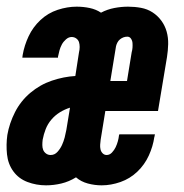

<svg xmlns="http://www.w3.org/2000/svg" viewBox="-33 -548 553 576"><path d="M105 8Q76 8 49.5 -2Q23 -12 7 -34Q-9 -56 -12 -85Q-15 -114 -11 -143Q-5 -178 12 -211.5Q29 -245 58 -269.5Q87 -294 122.5 -306Q158 -318 193 -320L204 -391Q206 -399 206 -407Q206 -415 204 -421.5Q202 -428 196 -432.5Q190 -437 182 -437Q173 -437 165 -430Q157 -423 152.5 -414.5Q148 -406 145.5 -397Q143 -388 141 -378Q141 -377 141 -376.5Q141 -376 141 -375H34Q34 -377 34.5 -379Q35 -381 35 -383Q40 -412 53 -439.5Q66 -467 88.5 -488Q111 -509 140 -518.5Q169 -528 197 -528Q217 -528 236 -524Q255 -520 270 -510Q289 -520 310 -524Q331 -528 351 -528Q371 -528 390 -524.5Q409 -521 424.5 -511Q440 -501 451 -486Q462 -471 467 -453Q472 -435 471.5 -415.5Q471 -396 468 -377L441 -215H283L269 -129Q268 -121 267.5 -114Q267 -107 268.5 -100Q270 -93 275 -88Q280 -83 287 -83Q296 -83 303 -90.5Q310 -98 314 -106.5Q318 -115 320.5 -124Q323 -133 324 -142Q324 -143 324.5 -143.5Q325 -144 325 -145H432Q431 -143 431 -141Q431 -139 430 -137Q426 -109 413.5 -81.5Q401 -54 379 -33Q357 -12 328.5 -2Q300 8 272 8Q251 8 230.5 2.5Q210 -3 195 -16Q174 -3 151 2.5Q128 8 105 8ZM348 -305 362 -391Q364 -398 364.5 -405Q365 -412 364.5 -419Q364 -426 360 -432Q356 -438 349 -438Q343 -438 337.5 -436Q332 -434 327 -430Q322 -426 319 -420Q316 -414 315 -409L298 -305ZM119 -83Q131 -83 139.5 -92.5Q148 -102 153 -113Q158 -124 161 -135.5Q164 -147 166 -158L177 -225Q161 -220 146.5 -211Q132 -202 121 -189Q110 -176 104 -160.5Q98 -145 95 -129Q95 -129 95 -129Q95 -129 95 -129Q94 -121 94 -113Q94 -105 96.5 -98.5Q99 -92 105 -87.5Q111 -83 119 -83Z"/></svg>

Font: Iosevka SS04 Extrabold Oblique
Style: Regular
Weight: 800
Italic angle: -9°
Monospace: yes
Designer: Belleve Invis
Foundry: Belleve Invis
Version: Version 19.0.0; ttfautohint (v1.8.4)